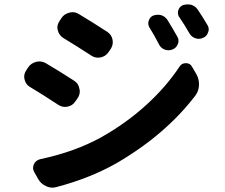

<svg xmlns="http://www.w3.org/2000/svg" viewBox="-20 -823 1040 887"><path d="M670.9 -695.3Q665 -705.1 665 -715.8Q665 -721.7 667 -726.6Q671.9 -744.1 687.5 -751Q698.2 -754.9 709 -754.9Q716.8 -754.9 724.6 -752.9Q743.2 -747.1 753.9 -730.5Q777.3 -692.4 798.8 -654.3Q804.7 -644.5 804.7 -634.8Q804.7 -627 801.8 -620.1Q794.9 -601.6 777.3 -594.7Q767.6 -590.8 758.8 -590.8Q750 -590.8 741.2 -593.8Q722.7 -600.6 713.9 -619.1Q692.4 -661.1 670.9 -695.3ZM808.6 -743.2Q801.8 -752.9 801.8 -764.6Q801.8 -769.5 803.7 -775.4Q808.6 -792 824.2 -798.8Q835 -802.7 846.7 -802.7Q854.5 -802.7 863.3 -800.8Q882.8 -794.9 893.6 -778.3Q915 -747.1 938.5 -707Q944.3 -697.3 944.3 -686.5Q944.3 -680.7 941.4 -673.8Q935.5 -655.3 918.9 -648.4Q908.2 -643.6 898.4 -643.6Q890.6 -643.6 881.8 -646.5Q863.3 -653.3 854.5 -669.9Q833 -708 808.6 -743.2ZM272.5 -647.5Q252.9 -660.2 247.1 -682.6Q245.1 -689.5 245.1 -696.3Q245.1 -710.9 254.9 -725.6L263.7 -739.3Q276.4 -758.8 300.8 -764.6Q307.6 -766.6 315.4 -766.6Q331.1 -766.6 344.7 -757.8Q405.3 -721.7 475.6 -675.8Q495.1 -663.1 500 -639.6Q501 -633.8 501 -627.9Q501 -611.3 491.2 -596.7L481.4 -582Q467.8 -562.5 444.3 -557.6Q438.5 -556.6 432.6 -556.6Q416 -556.6 401.4 -566.4Q334 -610.4 272.5 -647.5ZM241.2 41Q231.4 43.9 222.7 43.9Q207 43.9 193.4 37.1Q168.9 26.4 156.2 3.9L138.7 -27.3Q132.8 -37.1 132.8 -46.9Q132.8 -55.7 136.7 -64.5Q145.5 -83 167 -87.9Q328.1 -122.1 450.2 -190.4Q561.5 -252.9 654.3 -336.9Q747.1 -420.9 809.6 -515.6Q819.3 -531.2 838.9 -531.2Q858.4 -531.2 867.2 -514.6L887.7 -479.5Q899.4 -458 899.4 -433.6Q899.4 -404.3 882.8 -381.8Q745.1 -201.2 518.6 -69.3Q394.5 1 241.2 41ZM119.1 -420.9Q98.6 -432.6 93.8 -455.1Q91.8 -461.9 91.8 -468.8Q91.8 -483.4 100.6 -497.1L109.4 -510.7Q123 -531.2 146.5 -537.1Q154.3 -539.1 162.1 -539.1Q176.8 -539.1 191.4 -531.2Q255.9 -493.2 322.3 -450.2Q342.8 -437.5 346.7 -413.1Q348.6 -407.2 348.6 -401.4Q348.6 -384.8 338.9 -370.1L328.1 -354.5Q315.4 -335 292 -330.1Q286.1 -329.1 280.3 -329.1Q263.7 -329.1 249 -338.9Q180.7 -383.8 119.1 -420.9Z"/></svg>

Font: Gen Jyuu Gothic Monospace Bold
Style: Bold
Weight: 700
Designer: [Source Han Sans]
Ryoko NISHIZUKA  (kana & ideographs); Paul D. Hunt (Latin, Greek & Cyrillic); Wenlong ZHANG  (bopomofo
Version: Version 1.002.20150607